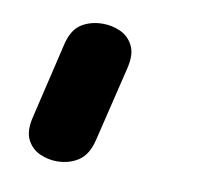

<svg xmlns="http://www.w3.org/2000/svg" viewBox="-45 -207 386 372"><g transform="rotate(10 148.0 -21.0)"><path d="M87.5 118Q70.5 118 54 110.5Q37.5 103 29.2 86Q21 69 28 41L63 -107Q70 -137 88 -148.5Q106 -160 130.5 -160Q148 -160 164.5 -152.8Q181 -145.5 189.8 -128.5Q198.5 -111.5 191.5 -83L156 64Q149 93.5 130.8 105.8Q112.5 118 87.5 118Z"/></g></svg>

Font: Edu AU VIC WA NT Hand SemiBold
Style: Regular
Weight: 600
Version: Version 1.001